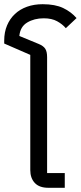

<svg xmlns="http://www.w3.org/2000/svg" viewBox="-28 -893 384 913"><path d="M202 0Q159 0 137.5 -23Q116 -46 116 -84V-632L-8 -686V-700Q-8 -740 5.5 -772Q19 -804 43 -826.5Q67 -849 100.5 -861Q134 -873 175 -873Q234 -873 272 -855Q310 -837 336 -807L285 -759Q269 -778 243.5 -792Q218 -806 180 -806Q135 -806 101.5 -786Q68 -766 64 -722L156 -684Q178 -675 187 -661.5Q196 -648 196 -621V-70H280V0Z"/></svg>

Font: IBM Plex Thai
Style: Regular
Weight: 400
Designer: Mike Abbink, Paul van der Laan, Pieter van Rosmalen, Ben Mitchell, Mark Frömberg
Foundry: Bold Monday
Version: Version 1.0